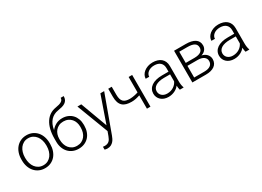

<svg xmlns="http://www.w3.org/2000/svg" viewBox="-19 -1657 3787 2770"><g transform="rotate(-30 1874.0 -272.0)"><path d="M43.9 -272Q43.9 -329.6 60.8 -378.4Q77.6 -427.2 108.4 -462.6Q139.2 -498 182.6 -518.1Q226.1 -538.1 279.3 -538.1Q333.5 -538.1 377.2 -518.1Q420.9 -498 451.7 -462.6Q482.4 -427.2 499 -378.4Q515.6 -329.6 515.6 -272V-255.9Q515.6 -198.2 499 -149.4Q482.4 -100.6 451.7 -65.2Q420.9 -29.8 377.4 -10Q334 9.8 280.3 9.8Q226.6 9.8 183.1 -10Q139.6 -29.8 108.6 -65.2Q77.6 -100.6 60.8 -149.4Q43.9 -198.2 43.9 -255.9ZM102.5 -255.9Q102.5 -212.4 114.3 -173.1Q126 -133.8 148.4 -104.2Q170.9 -74.7 204.1 -57.1Q237.3 -39.6 280.3 -39.6Q323.2 -39.6 356.2 -57.1Q389.2 -74.7 411.6 -104.2Q434.1 -133.8 445.8 -173.1Q457.5 -212.4 457.5 -255.9V-272Q457.5 -314.5 445.8 -353.8Q434.1 -393.1 411.6 -422.9Q389.2 -452.6 355.7 -470.5Q322.3 -488.3 279.3 -488.3Q236.8 -488.3 203.9 -470.5Q170.9 -452.6 148.4 -422.9Q126 -393.1 114.3 -353.8Q102.5 -314.5 102.5 -272Z M849.1 -493.2Q900.9 -493.2 942.6 -475.3Q984.4 -457.5 1013.7 -426Q1043 -394.5 1058.8 -351.3Q1074.7 -308.1 1074.7 -256.8V-240.7Q1074.7 -186.5 1058.3 -140.4Q1042 -94.2 1011.7 -61Q981.4 -27.8 938.2 -9Q895 9.8 841.3 9.8Q787.6 9.8 744.4 -9Q701.2 -27.8 670.9 -61Q640.6 -94.2 624 -140.4Q607.4 -186.5 607.4 -240.7V-256.8V-260.7V-292.5Q607.4 -377.9 624.3 -444.6Q641.1 -511.2 672.4 -558.6Q703.6 -606 747.3 -634.3Q791 -662.6 844.7 -671.4Q881.3 -677.2 907 -684.8Q932.6 -692.4 948.7 -702.9Q964.8 -713.4 972.2 -727.1Q979.5 -740.7 979.5 -758.3H1029.8Q1029.8 -721.7 1016.8 -697.5Q1003.9 -673.3 980.7 -658Q957.5 -642.6 925.8 -634Q894 -625.5 856.4 -619.6Q819.8 -613.8 787.8 -597.9Q755.9 -582 731 -555.2Q706.1 -528.3 688.7 -490Q671.4 -451.7 663.6 -401.4Q694.8 -442.4 741.9 -467.8Q789.1 -493.2 849.1 -493.2ZM840.3 -443.8Q797.9 -443.8 765.1 -428.5Q732.4 -413.1 710.4 -387.2Q688.5 -361.3 677.2 -327.4Q666 -293.5 666 -256.8V-240.7Q666 -200.2 677.2 -163.8Q688.5 -127.4 710.7 -99.9Q732.9 -72.3 765.6 -55.9Q798.3 -39.6 841.3 -39.6Q884.3 -39.6 917 -55.9Q949.7 -72.3 971.7 -99.9Q993.7 -127.4 1004.9 -163.8Q1016.1 -200.2 1016.1 -240.7V-256.8Q1016.1 -293.9 1004.9 -327.9Q993.7 -361.8 971.4 -387.5Q949.2 -413.1 916.3 -428.5Q883.3 -443.8 840.3 -443.8Z M1354 -84 1508.3 -528.3H1571.3L1347.7 84.5Q1340.8 102.5 1330.3 125Q1319.8 147.5 1303 167Q1286.1 186.5 1261 200Q1235.8 213.4 1199.7 213.4Q1194.8 213.4 1188.5 212.6Q1182.1 211.9 1175.8 210.9Q1169.4 210 1163.8 208.7Q1158.2 207.5 1154.8 206.5L1154.3 158.2Q1160.2 159.2 1170.2 160.2Q1180.2 161.1 1184.6 161.1Q1208 161.1 1226.1 155Q1244.1 148.9 1257.6 137Q1271 125 1281.2 106.9Q1291.5 88.9 1299.8 65.4L1325.2 -4.4L1126 -528.3H1189.9Z M2037.6 0H1979V-222.2Q1948.2 -210.9 1912.4 -203.4Q1876.5 -195.8 1840.8 -195.8Q1791.5 -195.8 1753.9 -206.1Q1716.3 -216.3 1690.9 -239.7Q1665.5 -263.2 1652.3 -301.3Q1639.2 -339.4 1639.2 -394.5V-528.3H1697.3V-394.5Q1697.3 -352.1 1706.1 -323.5Q1714.8 -294.9 1732.4 -277.8Q1750 -260.7 1777.1 -253.4Q1804.2 -246.1 1840.8 -246.1Q1877.9 -247.1 1913.8 -254.2Q1949.7 -261.2 1979 -271.5V-528.3H2037.6Z M2527.3 0Q2522.5 -13.7 2519.8 -33.4Q2517.1 -53.2 2516.1 -73.7Q2502.9 -56.6 2484.9 -41.5Q2466.8 -26.4 2444.3 -15.1Q2421.9 -3.9 2395 2.9Q2368.2 9.8 2336.9 9.8Q2298.3 9.8 2266.8 -1.5Q2235.4 -12.7 2213.1 -33Q2190.9 -53.2 2178.7 -80.6Q2166.5 -107.9 2166.5 -140.1Q2166.5 -178.7 2183.1 -209.7Q2199.7 -240.7 2231 -262.5Q2262.2 -284.2 2306.9 -295.7Q2351.6 -307.1 2407.2 -307.1H2515.6V-367.2Q2515.6 -423.8 2480.7 -456.3Q2445.8 -488.8 2378.9 -488.8Q2348.1 -488.8 2322.3 -480.5Q2296.4 -472.2 2277.6 -457.5Q2258.8 -442.9 2248.3 -423.6Q2237.8 -404.3 2237.8 -382.3L2179.2 -382.8Q2179.2 -412.6 2193.8 -440.4Q2208.5 -468.3 2235.1 -490Q2261.7 -511.7 2299.1 -524.9Q2336.4 -538.1 2381.8 -538.1Q2423.8 -538.1 2459.2 -527.3Q2494.6 -516.6 2520 -495.1Q2545.4 -473.6 2559.6 -441.4Q2573.7 -409.2 2573.7 -366.2V-110.4Q2573.7 -96.7 2574.7 -82Q2575.7 -67.4 2577.9 -53.7Q2580.1 -40 2583 -27.6Q2585.9 -15.1 2589.8 -5.9V0ZM2343.8 -42Q2375.5 -42 2402.6 -50Q2429.7 -58.1 2451.7 -72.3Q2473.6 -86.4 2489.7 -105.2Q2505.9 -124 2515.6 -146V-262.2H2415.5Q2370.6 -262.2 2335.2 -254.2Q2299.8 -246.1 2275.4 -231Q2251 -215.8 2238 -194.1Q2225.1 -172.4 2225.1 -145Q2225.1 -123.5 2233.4 -104.7Q2241.7 -85.9 2257.1 -72Q2272.5 -58.1 2294.4 -50Q2316.4 -42 2343.8 -42Z M2735.8 0V-528.3H2929.7Q2978 -528.3 3016.4 -519.8Q3054.7 -511.2 3081.8 -493.9Q3108.9 -476.6 3123.3 -450Q3137.7 -423.3 3137.7 -387.2Q3137.7 -347.7 3113.8 -316.7Q3089.8 -285.6 3043.9 -271.5Q3070.3 -266.6 3091.6 -254.9Q3112.8 -243.2 3127.7 -226.6Q3142.6 -210 3150.6 -189.5Q3158.7 -168.9 3158.7 -146.5Q3158.7 -109.9 3144.8 -82.5Q3130.9 -55.2 3105.2 -36.9Q3079.6 -18.6 3043.7 -9.3Q3007.8 0 2963.4 0ZM2793.9 -243.2V-48.8H2963.4Q3029.3 -48.8 3064.9 -74.2Q3100.6 -99.6 3100.6 -147.5Q3100.6 -191.4 3064.9 -217.3Q3029.3 -243.2 2963.4 -243.2ZM2793.9 -292H2941.9Q3010.3 -293 3044.9 -316.7Q3079.6 -340.3 3079.6 -385.7Q3079.6 -434.1 3041.7 -456.3Q3003.9 -478.5 2929.7 -478.5H2793.9Z M3622.1 0Q3617.2 -13.7 3614.5 -33.4Q3611.8 -53.2 3610.8 -73.7Q3597.7 -56.6 3579.6 -41.5Q3561.5 -26.4 3539.1 -15.1Q3516.6 -3.9 3489.7 2.9Q3462.9 9.8 3431.6 9.8Q3393.1 9.8 3361.6 -1.5Q3330.1 -12.7 3307.9 -33Q3285.6 -53.2 3273.4 -80.6Q3261.2 -107.9 3261.2 -140.1Q3261.2 -178.7 3277.8 -209.7Q3294.4 -240.7 3325.7 -262.5Q3356.9 -284.2 3401.6 -295.7Q3446.3 -307.1 3502 -307.1H3610.4V-367.2Q3610.4 -423.8 3575.4 -456.3Q3540.5 -488.8 3473.6 -488.8Q3442.9 -488.8 3417 -480.5Q3391.1 -472.2 3372.3 -457.5Q3353.5 -442.9 3343 -423.6Q3332.5 -404.3 3332.5 -382.3L3273.9 -382.8Q3273.9 -412.6 3288.6 -440.4Q3303.2 -468.3 3329.8 -490Q3356.4 -511.7 3393.8 -524.9Q3431.2 -538.1 3476.6 -538.1Q3518.6 -538.1 3554 -527.3Q3589.4 -516.6 3614.7 -495.1Q3640.1 -473.6 3654.3 -441.4Q3668.5 -409.2 3668.5 -366.2V-110.4Q3668.5 -96.7 3669.4 -82Q3670.4 -67.4 3672.6 -53.7Q3674.8 -40 3677.7 -27.6Q3680.7 -15.1 3684.6 -5.9V0ZM3438.5 -42Q3470.2 -42 3497.3 -50Q3524.4 -58.1 3546.4 -72.3Q3568.4 -86.4 3584.5 -105.2Q3600.6 -124 3610.4 -146V-262.2H3510.3Q3465.3 -262.2 3429.9 -254.2Q3394.5 -246.1 3370.1 -231Q3345.7 -215.8 3332.8 -194.1Q3319.8 -172.4 3319.8 -145Q3319.8 -123.5 3328.1 -104.7Q3336.4 -85.9 3351.8 -72Q3367.2 -58.1 3389.2 -50Q3411.1 -42 3438.5 -42Z"/></g></svg>

Font: Melbourne
Style: Light
Weight: 300
Designer: Google
Version: Version 2.000980; 2014